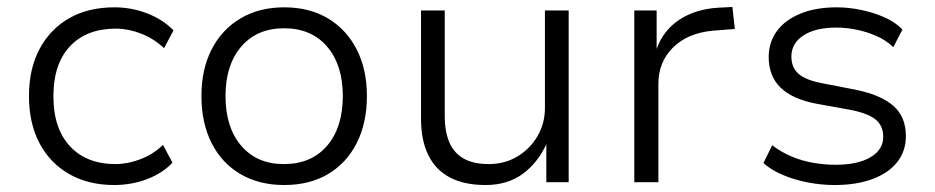

<svg xmlns="http://www.w3.org/2000/svg" viewBox="-20 -522 2679 550"><path d="M307 8Q233 8 178 -23.5Q123 -55 93 -112Q63 -169 63 -247Q63 -325 93.5 -382Q124 -439 178.5 -470Q233 -501 308 -501Q357 -501 402 -483.5Q447 -466 477 -435L450 -384Q420 -412 383.5 -426Q347 -440 312 -440Q228 -440 180.5 -389.5Q133 -339 133 -246Q133 -154 180.5 -103Q228 -52 311 -52Q346 -52 382.5 -66Q419 -80 447 -107L474 -56Q446 -26 401.5 -9Q357 8 307 8Z M794 8Q722 8 668.5 -23.5Q615 -55 586 -112.5Q557 -170 557 -247Q557 -323 586 -380Q615 -437 668.5 -469Q722 -501 794 -501Q867 -501 920 -469Q973 -437 1002 -380Q1031 -323 1031 -247Q1031 -170 1002 -112.5Q973 -55 920 -23.5Q867 8 794 8ZM793 -52Q872 -52 917 -104.5Q962 -157 962 -247Q962 -336 917 -388.5Q872 -441 794 -441Q716 -441 671 -388.5Q626 -336 626 -247Q626 -157 671 -104.5Q716 -52 793 -52Z M1371 8Q1310 8 1269 -13.5Q1228 -35 1207 -77.5Q1186 -120 1186 -183V-492H1254V-187Q1254 -147 1266.5 -116Q1279 -85 1307 -68.5Q1335 -52 1380 -52Q1426 -52 1462.5 -74Q1499 -96 1520 -132.5Q1541 -169 1541 -212V-492H1609V0H1545V-111H1546Q1521 -56 1477.5 -24Q1434 8 1371 8Z M1797 0V-492H1861V-382Q1880 -435 1926 -465.5Q1972 -496 2038 -500L2078 -502L2085 -439L2021 -434Q1949 -427 1907.5 -385.5Q1866 -344 1866 -282V0Z M2371 8Q2332 8 2293.5 0.5Q2255 -7 2222 -21Q2189 -35 2167 -55L2192 -106Q2218 -86 2248 -73.5Q2278 -61 2310 -55.5Q2342 -50 2373 -50Q2437 -50 2473.5 -71.5Q2510 -93 2510 -130Q2510 -162 2488.5 -179.5Q2467 -197 2418 -207L2318 -225Q2250 -238 2216 -271Q2182 -304 2182 -359Q2182 -401 2205.5 -433Q2229 -465 2273 -483Q2317 -501 2377 -501Q2411 -501 2447 -493.5Q2483 -486 2514.5 -472Q2546 -458 2565 -437L2539 -387Q2518 -407 2490.5 -419Q2463 -431 2433.5 -437Q2404 -443 2376 -443Q2316 -443 2281.5 -420.5Q2247 -398 2247 -360Q2247 -329 2267 -311Q2287 -293 2333 -284L2431 -265Q2504 -250 2539.5 -218.5Q2575 -187 2575 -132Q2575 -89 2550 -57.5Q2525 -26 2479 -9Q2433 8 2371 8Z"/></svg>

Font: Nunito Sans 8pt Light
Style: Regular
Weight: 300
Version: Version 3.101;gftools[0.9.27]